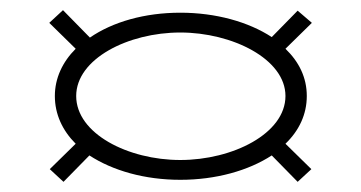

<svg xmlns="http://www.w3.org/2000/svg" viewBox="-20 -584 710 378"><path d="M335 -230C405 -230 469 -248 515 -278L566 -226L593 -251L542 -301C569 -327 584 -359 584 -395C584 -431 569 -462 542 -488L594 -539L566 -563L515 -511C469 -541 405 -559 335 -559C265 -559 202 -541 157 -510L104 -564L77 -539L129 -488C103 -462 88 -430 88 -395C88 -359 103 -327 129 -301L78 -251L105 -226L156 -278C202 -248 265 -230 335 -230ZM335 -269C232 -269 130 -321 130 -395C130 -468 232 -520 335 -520C437 -520 542 -468 542 -395C542 -321 438 -269 335 -269Z"/></svg>

Font: Sprat Extended Black
Style: Regular
Weight: 900
Width: 9
Designer: Ethan Nakache
Foundry: Collletttivo
Version: Version 2.000;Glyphs 3.2 (3217)